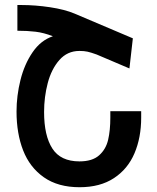

<svg xmlns="http://www.w3.org/2000/svg" viewBox="-20 -752 640 784"><path d="M47.5 -296.5Q47.5 -360.5 63.5 -425Q79.5 -489.5 113 -538.5Q146.5 -587.5 196 -604Q158.5 -618.5 125 -622.5Q91.5 -626.5 51 -626.5V-731.5H67.5Q124 -731.5 184 -722.5Q244 -713.5 284.5 -696.5L522.5 -595.5L508.5 -472.5L374.5 -529.5Q351 -538 337.2 -541Q323.5 -544 304.5 -544Q255 -544 222.5 -507Q190 -470 175 -413Q160 -356 160 -294.5Q160 -198 193.8 -145.5Q227.5 -93 304.5 -93Q357 -93 384.8 -117.8Q412.5 -142.5 421.5 -181Q430.5 -219.5 430.5 -272V-298H556.5V-272Q556.5 -190.5 529.2 -126.2Q502 -62 445.5 -24.8Q389 12.5 305 12.5Q217 12.5 159.2 -28Q101.5 -68.5 74.5 -137.8Q47.5 -207 47.5 -296.5Z"/></svg>

Font: JuliaMono SemiBold
Style: Regular
Weight: 600
Monospace: yes
Designer: cormullion
Foundry: corm
Version: Version 0.055; ttfautohint (v1.8.4)